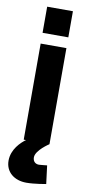

<svg xmlns="http://www.w3.org/2000/svg" viewBox="-100 -731 458 984"><g transform="rotate(10 129.0 -238.5)"><path d="M196 -556V-692H62V-556ZM74 0C49 18 4 60 4 119C4 179 51 215 113 215C156 215 215 204 215 204L203 109C203 109 168 113 161 113C143 113 129 102 129 80C129 43 196 0 196 0V-500H62V0Z"/></g></svg>

Font: RazerF5
Style: Bold
Weight: 700
Foundry: Razer Inc.
Version: Version 2